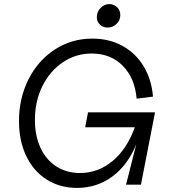

<svg xmlns="http://www.w3.org/2000/svg" viewBox="-20 -904 839 940"><path d="M73 -311Q73 -424 120 -516.5Q167 -609 249 -662Q331 -715 432 -715Q514 -715 578.5 -680Q643 -645 682.5 -580.5Q722 -516 729 -431L649 -421Q640 -523 580.5 -582.5Q521 -642 429 -642Q351 -642 287.5 -599Q224 -556 187.5 -482Q151 -408 151 -317Q151 -239 178.5 -180Q206 -121 256 -89Q306 -57 372 -57Q461 -57 531.5 -116Q602 -175 640 -281H397L411 -354H739L670 0H597L647 -197Q605 -95 529.5 -39.5Q454 16 357 16Q273 16 208.5 -25Q144 -66 108.5 -140Q73 -214 73 -311ZM454 -821Q454 -846 472.5 -865Q491 -884 515 -884Q538 -884 553.5 -868.5Q569 -853 569 -830Q569 -805 550.5 -787Q532 -769 507 -769Q484 -769 469 -783.5Q454 -798 454 -821Z"/></svg>

Font: MedMera Sans
Style: Italic
Weight: 400
Italic angle: -11°
Designer: Kasper Nordkvist
Foundry: UNCUT.wtf
Version: Version 1.300